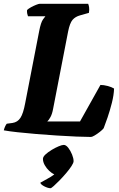

<svg xmlns="http://www.w3.org/2000/svg" viewBox="-36 -724 630 1015"><path d="M445 0Q415 0 368 -2Q321 -4 266 -7.5Q211 -11 156.5 -15.5Q102 -20 56.5 -25Q11 -30 -16 -35Q-13 -47 -8.5 -56.5Q-4 -66 0 -70L30 -74Q57 -78 72 -101Q87 -124 97 -178L171 -559Q180 -606 191.5 -621.5Q203 -637 204 -638H112Q110 -643 108 -651.5Q106 -660 107 -671Q114 -678 127.5 -685.5Q141 -693 155 -698.5Q169 -704 174 -704H430Q433 -698 435 -685.5Q437 -673 434 -656L388 -643Q362 -636 347.5 -619Q333 -602 324 -557L245 -150Q240 -122 231 -105.5Q222 -89 214 -82H387L495 -275Q512 -275 533 -269.5Q554 -264 567 -256Q566 -222 555.5 -180.5Q545 -139 532.5 -102.5Q520 -66 512 -46Q506 -38 492 -27Q478 -16 464.5 -8Q451 0 445 0ZM231 271Q218 271 199 261.5Q180 252 177 242Q192 233 213 222Q234 211 251 198Q238 192 224 179Q210 166 200.5 149Q191 132 191 116Q191 105 204.5 92.5Q218 80 237 68.5Q256 57 274 49.5Q292 42 301 42Q313 42 325 57.5Q337 73 345 93Q353 113 353 128Q353 137 342 154Q331 171 314 191Q297 211 279.5 229Q262 247 248.5 259Q235 271 231 271Z"/></svg>

Font: Texturina 72pt 72pt Black
Style: Italic
Weight: 900
Italic angle: -11°
Designer: Guillermo Torres Carreño
Foundry: Omnibus-Type
Version: Version 1.002; ttfautohint (v1.8.3)